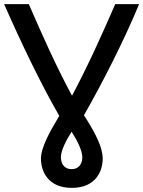

<svg xmlns="http://www.w3.org/2000/svg" viewBox="-23 -721 696 933"><path d="M325 -81C302 -45 273 8 273 43C273 74 289 101 325 101C361 101 377 74 377 43C377 8 348 -45 325 -81ZM385 -161 399 -139C441 -71 476 -5 476 50C476 111 442 192 326 192C210 192 176 111 176 50C176 -6 224 -89 254 -139L265 -158C176 -312 82 -508 -3 -701H117C183 -549 253 -392 327 -256C404 -400 473 -554 537 -701H653C578 -520 473 -315 385 -161Z"/></svg>

Font: Repo Medium
Style: Regular
Weight: 500
Designer: Stefan Peev
Foundry: Context Ltd
Version: Version 1.502